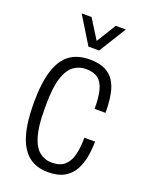

<svg xmlns="http://www.w3.org/2000/svg" viewBox="-139 -795 677 878"><g transform="rotate(20 199.0 -355.5)"><path d="M206 12Q149 12 111.5 -17.5Q74 -47 55.5 -108.5Q37 -170 37 -263Q37 -361 56.5 -422Q76 -483 114.5 -510.5Q153 -538 211 -538Q255 -538 284 -524.5Q313 -511 330 -485Q347 -459 354 -420.5Q361 -382 361 -333H308Q308 -388 299 -423Q290 -458 268.5 -474.5Q247 -491 209 -491Q176 -491 149.5 -471.5Q123 -452 108 -405Q93 -358 93 -274V-250Q93 -171 107 -123.5Q121 -76 147 -55.5Q173 -35 207 -35Q246 -35 268 -53.5Q290 -72 299.5 -107.5Q309 -143 309 -193H361Q361 -156 354.5 -119.5Q348 -83 331.5 -53Q315 -23 284.5 -5.5Q254 12 206 12ZM103 -723H151L225 -605H196L269 -723H318L236 -591H184Z"/></g></svg>

Font: Archivo Condensed ExtraLight
Style: Regular
Weight: 250
Width: 3
Designer: Hector Gatti
Foundry: Omnibus-Type
Version: Version 2.001